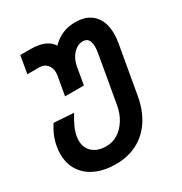

<svg xmlns="http://www.w3.org/2000/svg" viewBox="-174 -682 949 1003"><g transform="rotate(-30 300.0 -180.5)"><path d="M10.5 4Q10.5 -15.5 14.5 -40.5Q25 -101 62 -156L181 -148Q159.5 -113.5 147.5 -86.8Q135.5 -60 131 -33.5Q129 -22 129 -9.5Q129 35 159.2 61.5Q189.5 88 241.5 88Q278 88 310 68Q342 48 364.2 12.5Q386.5 -23 394.5 -67.5L444.5 -352.5Q448.5 -376.5 448.5 -392.5Q448.5 -449 406.5 -449Q385 -449 366 -436.2Q347 -423.5 333.2 -400.8Q319.5 -378 314.5 -349.5L296.5 -246H183L202.5 -356.5Q204.5 -370.5 204.5 -376.5Q204.5 -407 187.5 -425.8Q170.5 -444.5 142.5 -444.5H70L88.5 -550H147.5Q198 -550 230.8 -536.5Q263.5 -523 280.5 -495.5Q312 -527.5 346.5 -541.2Q381 -555 422 -555Q492 -555 530.2 -514.8Q568.5 -474.5 568.5 -401.5Q568.5 -375.5 563 -343.5L513 -58.5Q499 21.5 461.5 78.2Q424 135 367 164.5Q310 194 238 194Q168.5 194 117 170.5Q65.5 147 38 104Q10.5 61 10.5 4Z"/></g></svg>

Font: JuliaMono
Style: Bold Italic
Weight: 700
Italic angle: -9°
Monospace: yes
Designer: cormullion
Foundry: corm
Version: Version 0.057; ttfautohint (v1.8.4)